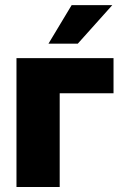

<svg xmlns="http://www.w3.org/2000/svg" viewBox="-20 -748 498 768"><path d="M434.1 -515.6V-375H218.8V0H45.9V-515.6ZM173.8 -573.2 266.6 -727.5H429.2L291 -573.2Z"/></svg>

Font: Inter Display Extra Bold
Style: Regular
Weight: 800
Designer: Rasmus Andersson
Foundry: rsms
Version: Version 4.000;git-4fc901f